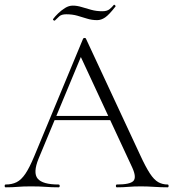

<svg xmlns="http://www.w3.org/2000/svg" viewBox="-22 -800 740 820"><path d="M200 -287 209 -305H468L475 -287ZM694 -12Q698 -12 698 -6Q698 0 694 0Q666 0 636.5 -2Q607 -4 580 -4Q549 -4 526.5 -2Q504 0 477 0Q473 0 473 -6Q473 -12 477 -12Q533 -12 547.5 -27Q562 -42 543 -84L317 -570L336 -587L143 -123Q118 -62 139 -37Q160 -12 228 -12Q233 -12 233 -6Q233 0 228 0Q198 0 173 -2Q148 -4 110 -4Q75 -4 53.5 -2Q32 0 2 0Q-2 0 -2 -6Q-2 -12 2 -12Q29 -12 49 -22Q69 -32 86.5 -58Q104 -84 124 -132L333 -635Q335 -638 339.5 -638Q344 -638 345 -635L577 -137Q600 -87 618 -59.5Q636 -32 654 -22Q672 -12 694 -12ZM415 -752Q435 -752 445.5 -760.5Q456 -769 464 -779Q466 -781 469.5 -777.5Q473 -774 471 -772Q444 -737 427 -725.5Q410 -714 393 -714Q370 -714 349.5 -720.5Q329 -727 308 -733Q287 -739 261 -739Q241 -739 231.5 -730.5Q222 -722 212 -712Q210 -711 206.5 -713.5Q203 -716 205 -719Q213 -730 226.5 -743Q240 -756 256 -766Q272 -776 289 -776Q307 -776 326.5 -770Q346 -764 368 -758Q390 -752 415 -752Z"/></svg>

Font: Cormorant Garamond Light
Style: Regular
Weight: 300
Designer: Christian Thalmann (Catharsis Fonts)
Foundry: Catharsis Fonts
Version: Version 4.001